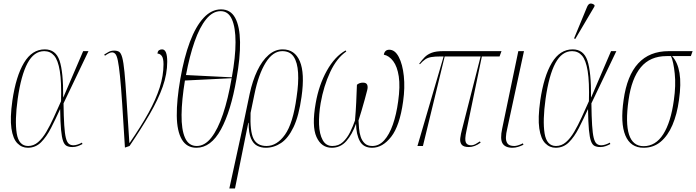

<svg xmlns="http://www.w3.org/2000/svg" viewBox="-20 -825 3934 1085"><path d="M137 10Q103 10 78 -15.5Q53 -41 44.5 -99.5Q36 -158 50 -257Q70 -394 115.5 -470Q161 -546 233 -546Q295 -546 316.5 -482.5Q338 -419 337 -275H338L450 -536H480L339 -241Q340 -165 343 -118Q346 -71 352 -46.5Q358 -22 368.5 -13Q379 -4 395 -4Q406 -4 419.5 -8.5Q433 -13 443 -19L446 -11Q433 -4 419 1Q405 6 389 6Q370 6 357 -0.5Q344 -7 336.5 -28Q329 -49 325 -91.5Q321 -134 320 -207H319Q294 -152 268.5 -102Q243 -52 212 -21Q181 10 137 10ZM139 0Q170 0 195 -21.5Q220 -43 241.5 -79.5Q263 -116 283.5 -161Q304 -206 325 -253Q328 -362 318 -423.5Q308 -485 286 -510.5Q264 -536 230 -536Q172 -536 135.5 -468Q99 -400 80 -266Q63 -143 74.5 -71.5Q86 0 139 0Z M686 9Q677 -140 670.5 -238.5Q664 -337 658 -395.5Q652 -454 646 -482.5Q640 -511 632 -520Q624 -529 613 -529Q605 -529 594.5 -523.5Q584 -518 573 -510L569 -517Q581 -525 594.5 -532Q608 -539 625 -539Q643 -539 653.5 -532Q664 -525 671 -499Q678 -473 683.5 -417Q689 -361 695 -264.5Q701 -168 711 -18H713Q777 -111 819 -187Q861 -263 882.5 -330.5Q904 -398 904 -462Q904 -496 894 -509Q884 -522 870 -522Q871 -536 878.5 -541Q886 -546 896 -546Q925 -546 925 -476Q925 -407 899.5 -335Q874 -263 826.5 -181Q779 -99 712 0Z M1090 10Q1035 10 1007.5 -37Q980 -84 979 -171Q978 -258 999 -379Q1020 -500 1053 -588Q1086 -676 1130.5 -724Q1175 -772 1229 -772Q1283 -772 1309 -724Q1335 -676 1336.5 -587.5Q1338 -499 1316 -378Q1285 -197 1228.5 -93.5Q1172 10 1090 10ZM1290 -388Q1311 -503 1311 -586.5Q1311 -670 1290.5 -716Q1270 -762 1227 -762Q1182 -762 1145 -716.5Q1108 -671 1079.5 -589.5Q1051 -508 1031 -401ZM1092 0Q1137 0 1174 -47Q1211 -94 1240 -180Q1269 -266 1289 -383L1025 -370Q1007 -260 1006 -176.5Q1005 -93 1025.5 -46.5Q1046 0 1092 0Z M1276 240 1351 -104 1391 -295Q1407 -369 1434 -425.5Q1461 -482 1497.5 -514Q1534 -546 1577 -546Q1646 -546 1674.5 -478.5Q1703 -411 1684 -278Q1669 -170 1639 -107Q1609 -44 1568.5 -17Q1528 10 1482 10Q1455 10 1433 -1.5Q1411 -13 1398 -43.5Q1385 -74 1385 -131H1383L1308 240ZM1486 0Q1545 0 1590.5 -64Q1636 -128 1656 -276Q1668 -355 1664.5 -413.5Q1661 -472 1640 -504Q1619 -536 1575 -536Q1522 -536 1481.5 -471Q1441 -406 1418 -293L1396 -187Q1392 -83 1412.5 -41.5Q1433 0 1486 0Z M1855 10Q1796 10 1768.5 -51Q1741 -112 1764 -242Q1782 -345 1827 -425.5Q1872 -506 1933 -540L1937 -534Q1883 -497 1846 -418Q1809 -339 1792 -242Q1781 -177 1783 -122Q1785 -67 1803.5 -33.5Q1822 0 1858 0Q1894 0 1918 -22.5Q1942 -45 1958.5 -78.5Q1975 -112 1986 -144Q1991 -200 1993 -247Q1995 -294 1997 -346Q2011 -358 2031 -358Q2050 -358 2055 -346Q2060 -334 2055 -315Q2051 -297 2041.5 -264Q2032 -231 2022.5 -197.5Q2013 -164 2006 -144Q2007 -123 2009 -98.5Q2011 -74 2018.5 -51.5Q2026 -29 2041.5 -14.5Q2057 0 2084 0Q2122 0 2151 -32Q2180 -64 2200 -121Q2220 -178 2230 -252Q2242 -337 2233.5 -393Q2225 -449 2202 -479.5Q2179 -510 2149 -516Q2154 -544 2180 -544Q2212 -544 2233.5 -503Q2255 -462 2262 -395.5Q2269 -329 2258 -252Q2239 -114 2190.5 -52Q2142 10 2083 10Q2034 10 2013.5 -27.5Q1993 -65 1992 -126Q1970 -65 1937 -27.5Q1904 10 1855 10Z M2339 0 2487 -506H2471Q2437 -506 2417 -502.5Q2397 -499 2383 -489.5Q2369 -480 2353 -462L2349 -465Q2365 -487 2380.5 -502.5Q2396 -518 2420 -527Q2444 -536 2484 -536H2814L2803 -506H2703L2616 -86Q2605 -36 2612.5 -20Q2620 -4 2642 -4Q2655 -4 2668.5 -11.5Q2682 -19 2692 -26L2696 -19Q2662 6 2630 6Q2599 6 2588.5 -8Q2578 -22 2581 -45Q2584 -68 2591 -94L2696 -506H2493L2370 0Z M2876 10Q2835 10 2820 -14.5Q2805 -39 2818 -99L2909 -536H2941L2846 -96Q2840 -72 2839 -50Q2838 -28 2848 -14Q2858 0 2886 0Q2895 0 2907 -3.5Q2919 -7 2935 -15L2938 -7Q2924 0 2908 5Q2892 10 2876 10Z M3120 10Q3086 10 3061 -15.5Q3036 -41 3027.5 -99.5Q3019 -158 3033 -257Q3053 -394 3098.5 -470Q3144 -546 3216 -546Q3278 -546 3299.5 -482.5Q3321 -419 3320 -275H3321L3433 -536H3463L3322 -241Q3323 -165 3326 -118Q3329 -71 3335 -46.5Q3341 -22 3351.5 -13Q3362 -4 3378 -4Q3389 -4 3402.5 -8.5Q3416 -13 3426 -19L3429 -11Q3416 -4 3402 1Q3388 6 3372 6Q3353 6 3340 -0.5Q3327 -7 3319.5 -28Q3312 -49 3308 -91.5Q3304 -134 3303 -207H3302Q3277 -152 3251.5 -102Q3226 -52 3195 -21Q3164 10 3120 10ZM3122 0Q3153 0 3178 -21.5Q3203 -43 3224.5 -79.5Q3246 -116 3266.5 -161Q3287 -206 3308 -253Q3311 -362 3301 -423.5Q3291 -485 3269 -510.5Q3247 -536 3213 -536Q3155 -536 3118.5 -468Q3082 -400 3063 -266Q3046 -143 3057.5 -71.5Q3069 0 3122 0ZM3231 -605 3224 -608 3298 -787Q3306 -805 3318 -805Q3330 -805 3340 -796L3339 -788Z M3617 10Q3543 10 3514 -59.5Q3485 -129 3504 -260Q3542 -536 3759 -536H3894L3884 -508H3778Q3810 -473 3820 -412Q3830 -351 3817 -260Q3806 -179 3780 -118.5Q3754 -58 3713.5 -24Q3673 10 3617 10ZM3617 1Q3685 1 3728 -66.5Q3771 -134 3788 -259Q3800 -342 3793 -409Q3786 -476 3772 -508H3747Q3654 -508 3601.5 -445Q3549 -382 3532 -260Q3495 1 3617 1Z"/></svg>

Font: Noto Serif Display ExtraCondensed Thin
Style: Italic
Weight: 100
Width: 2
Italic angle: -12°
Designer: Monotype Design Team
Foundry: Monotype Imaging Inc.
Version: Version 2.009